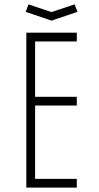

<svg xmlns="http://www.w3.org/2000/svg" viewBox="-20 -855 450 875"><path d="M100 -706H330V-666H140V-414H330V-374H140V-40H330V0H100ZM97 -801 110 -835 215 -800 320 -835 333 -801 215 -761Z"/></svg>

Font: Lineal Thin
Style: Regular
Weight: 200
Designer: Created by Frank Adebiaye with contributions from Anton Moglia & Ariel Martín Pérez
Created by Frank ADEBIAYE with FontF
Foundry: Velvetyne Type Foundry
Version: Version 2.000;Glyphs 3.2 (3227)